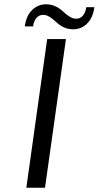

<svg xmlns="http://www.w3.org/2000/svg" viewBox="-20 -884 464 904"><path d="M202.1 -700.2H290.5L191.9 0H104ZM96.7 -759.8Q103.5 -810.1 131.3 -836.9Q159.2 -863.8 196.3 -863.8Q217.8 -863.8 235.6 -856.7Q253.4 -849.6 265.6 -839.6Q277.8 -829.6 288.6 -819.8Q299.3 -810.1 312.3 -803Q325.2 -795.9 339.8 -795.9Q356.9 -795.9 369.6 -809.6Q382.3 -823.2 386.2 -850.1H424.3Q417.5 -799.8 389.9 -772.9Q362.3 -746.1 324.7 -746.1Q303.2 -746.1 285.6 -753.2Q268.1 -760.3 256.1 -770.3Q244.1 -780.3 233.2 -790Q222.2 -799.8 209.5 -806.9Q196.8 -814 182.6 -814Q164.6 -814 152.1 -800.3Q139.6 -786.6 135.7 -759.8Z"/></svg>

Font: Fivo Sans
Style: Italic
Weight: 400
Designer: Alexander Slobzheninov
Foundry: Alexander Slobzheninov
Version: 1.0